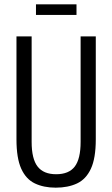

<svg xmlns="http://www.w3.org/2000/svg" viewBox="-20 -854 519 886"><path d="M237 12Q182 12 141 -7.5Q100 -27 78 -75.5Q56 -124 56 -211V-686H126V-199Q126 -121 153.5 -85.5Q181 -50 239 -50Q298 -50 325 -85.5Q352 -121 352 -199V-686H422V-211Q422 -124 399.5 -75.5Q377 -27 335.5 -7.5Q294 12 237 12ZM146 -785V-834H333V-785Z"/></svg>

Font: Archivo ExtraCondensed Light
Style: Regular
Weight: 300
Width: 2
Designer: Hector Gatti
Foundry: Omnibus-Type
Version: Version 2.001